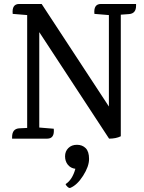

<svg xmlns="http://www.w3.org/2000/svg" viewBox="-20 -699 727 968"><path d="M489 -679H666V-670Q666 -631 631 -628L589 -625V-12Q565 0 530 0L178 -537V-56L251 -50Q256 0 218 0H41V-8Q41 -49 76 -52L117 -54V-623L44 -629Q39 -679 77 -679H190L529 -162V-623L456 -629Q451 -679 489 -679ZM335 248Q329 251 320 242.5Q311 234 311 229Q345 207 360 152Q336 149 322 131.5Q308 114 308 89Q308 64 324.5 47.5Q341 31 368 31Q395 31 412 48Q429 65 429 102.5Q429 140 399 187Q369 234 335 248Z"/></svg>

Font: Karma Medium
Style: Regular
Weight: 500
Designer: Joana Correia
Foundry: Indian Type Foundry
Version: Version 1.202;PS 1.0;hotconv 1.0.78;makeotf.lib2.5.61930; tt